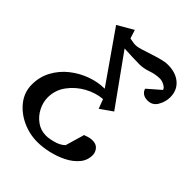

<svg xmlns="http://www.w3.org/2000/svg" viewBox="-219 -607 944 944"><g transform="rotate(45 253.0 -135.5)"><path d="M209 229Q153.8 229 103.5 205.6Q53.2 182.1 21.7 141.1Q-9.8 100.1 -9.8 47.9Q-9.8 -5.9 14.2 -49.8Q38.1 -93.8 77.6 -125.2Q117.2 -156.7 164.6 -173.8Q211.9 -190.9 258.3 -190.9L76.2 -452.1L158.7 -500L172.9 -455.1Q183.6 -453.6 193.1 -451.4Q202.6 -449.2 212.9 -449.2Q227.1 -449.2 249.5 -456.1Q272 -462.9 298.3 -471.7Q324.7 -480.5 350.1 -487.3Q375.5 -494.1 395.5 -494.1Q449.7 -494.1 482.9 -465.6Q516.1 -437 516.1 -389.2Q516.1 -356.9 499 -327.6Q481.9 -298.3 448.7 -298.3Q426.3 -298.3 413.8 -308.6Q401.4 -318.8 398.9 -331.5L465.3 -389.2Q462.4 -400.9 446 -409.4Q429.7 -418 414.6 -418Q385.3 -418 353.8 -407Q322.3 -396 294.9 -396Q276.4 -396 243.9 -397.2Q211.4 -398.4 187.5 -399.9L370.6 -144.5L307.1 -100.1L288.6 -148.9Q241.7 -145.5 196 -120.4Q150.4 -95.2 120.4 -54.4Q90.3 -13.7 90.3 37.1Q90.3 71.3 106.7 103.3Q123 135.3 151.9 156Q180.7 176.8 217.3 176.8Q237.8 176.8 269 168.2Q300.3 159.7 318.8 141.1L347.7 42Q357.9 38.1 371.1 34.4Q384.3 30.8 393.6 30.8Q421.9 30.8 434.8 46.9Q447.8 63 447.8 82Q447.8 118.7 424.3 146.2Q400.9 173.8 364.3 192.1Q327.6 210.4 286.4 219.7Q245.1 229 209 229Z"/></g></svg>

Font: Charis
Style: Italic
Weight: 400
Italic angle: -11°
Designer: Walt Agee, Miriam Martin, Annie Olsen, Victor Gaultney, Lorna Priest, Alan Ward, Bob Hallissy, Martin Hosken, Sharon Cor
Foundry: SIL Global
Version: Version 7.000